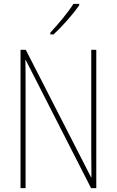

<svg xmlns="http://www.w3.org/2000/svg" viewBox="-20 -971 602 991"><path d="M389 -944V-951H359C327 -901 285 -852 240 -803V-793H256C299 -832 356 -896 389 -944ZM477 0V-714H451V-190C451 -156 452 -103 452 -56H450L113 -714H86V0H112V-534C112 -589 112 -625 111 -661H113L450 0Z"/></svg>

Font: Noto Sans Hebrew Condensed Thin
Style: Regular
Weight: 100
Width: 3
Designer: Monotype Design Team
Foundry: Monotype Imaging Inc.
Version: Version 2.004